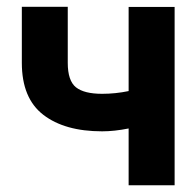

<svg xmlns="http://www.w3.org/2000/svg" viewBox="-20 -549 582 569"><path d="M497.5 -528.4V0H361.2V-168.3Q318.9 -159.8 282.7 -159.8Q171.9 -159.8 108.3 -208.8Q44.7 -257.8 44.7 -362.9V-528.8H180.8V-362.9Q180.8 -309.7 205.1 -290.3Q229.4 -271 282.7 -271Q322.1 -271 361.2 -279.1V-528.4Z"/></svg>

Font: Interface
Style: Bold
Weight: 700
Designer: Rasmus Andersson
Foundry: rsms
Version: Version 1.8